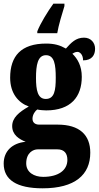

<svg xmlns="http://www.w3.org/2000/svg" viewBox="-32 -786 535 1040"><path d="M170 -616V-606H278C285 -649 305 -714 317 -753V-766H257C226 -723 186 -658 170 -616ZM199 234C374 234 457 161 457 41C457 -55 399 -111 280 -111H180C161 -111 144 -120 144 -143C144 -165 159 -186 170 -193C180 -190 206 -188 218 -188C352 -188 411 -262 411 -370C411 -429 388 -468 360 -495C367 -499 375 -505 388 -505C399 -505 418 -492 418 -459C467 -459 483 -489 483 -522C483 -554 461 -582 423 -582C378 -582 353 -554 325 -523C293 -541 263 -550 218 -550C83 -550 23 -483 23 -365C23 -280 68 -229 124 -209C71 -179 34 -148 34 -103C34 -55 72 -32 107 -18C34 -11 -12 33 -12 100C-12 188 58 234 199 234ZM216 -250C172 -250 163 -298 163 -364C163 -433 172 -487 217 -487C263 -487 270 -435 270 -365C270 -297 263 -250 216 -250ZM202 172C153 172 110 148 110 99C110 41 148 23 172 23H279C317 23 333 46 333 80C333 137 283 172 202 172Z"/></svg>

Font: Noto Serif Myanmar ExtraCondensed Black
Style: Regular
Weight: 900
Width: 2
Designer: Ben Mitchell and the Monotype Design Team
Foundry: Monotype Imaging Inc.
Version: Version 2.106